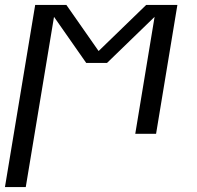

<svg xmlns="http://www.w3.org/2000/svg" viewBox="-24 -540 794 775"><path d="M-4 215 118 -520H244L374 -334L566 -520H692L606 0H522L600 -472L408 -286H324L194 -472L80 215Z"/></svg>

Font: Iosevka Etoile
Style: Italic
Weight: 400
Italic angle: -9°
Designer: Belleve Invis
Foundry: Belleve Invis
Version: Version 22.1.2; ttfautohint (v1.8.4)